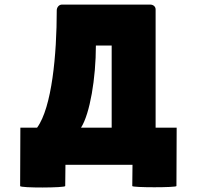

<svg xmlns="http://www.w3.org/2000/svg" viewBox="-20 -720 861 839"><path d="M660 -679C660 -691 650 -700 636 -700H251C237 -700 228 -687 228 -675C228 -482 207 -251 142 -162C118 -162 117 -162 69 -162L68 93C68 102 265 101 265 93L266 0H559L558 93C558 100 751 100 751 93L752 -162H660ZM334 -162C373 -223 399 -378 399 -521H468V-162Z"/></svg>

Font: Lilita 2
Style: Regular
Weight: 400
Designer: Juan Montoreano
Foundry: Juan Montoreano
Version: Version 2.001